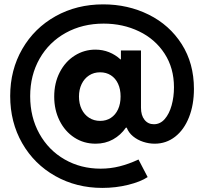

<svg xmlns="http://www.w3.org/2000/svg" viewBox="-20 -748 958 901"><path d="M27.8 -297.4Q27.8 -419.9 84.5 -518.1Q141.1 -616.2 240.7 -671.9Q340.3 -727.5 464.4 -727.5Q580.6 -727.5 678 -679.2Q775.4 -630.9 832.8 -540.8Q890.1 -450.7 890.1 -331.1Q890.1 -256.3 866.9 -197.8Q843.8 -139.2 801.8 -106.4Q759.8 -73.7 706.1 -73.7Q678.7 -73.7 651.9 -82.5Q625 -91.3 604.2 -108.4Q583.5 -125.5 574.7 -148.9H570.8Q546.4 -113.8 510.3 -93.8Q474.1 -73.7 428.7 -73.7Q373 -73.7 328.9 -102.5Q284.7 -131.3 259.5 -181.9Q234.4 -232.4 234.4 -294.4Q234.4 -358.4 260.3 -408.7Q286.1 -459 330.6 -487.1Q375 -515.1 427.7 -515.1Q461.4 -515.1 491.5 -503.2Q521.5 -491.2 545.4 -469.2H547.4V-511.2H641.6V-242.7Q641.6 -206.5 658.2 -185.8Q674.8 -165 702.1 -165Q731.9 -165 753.2 -189.5Q774.4 -213.9 785.4 -253.7Q796.4 -293.5 796.4 -338.4Q796.4 -428.7 752.2 -496.6Q708 -564.5 632.6 -600.8Q557.1 -637.2 466.3 -637.2Q367.2 -637.2 288.6 -593.8Q210 -550.3 165.8 -472.7Q121.6 -395 121.6 -296.4Q121.6 -198.2 164.8 -120.6Q208 -43 283.4 0.2Q358.9 43.5 452.1 43.5Q498 43.5 541.5 32.5Q585 21.5 629.9 0.5L672.9 83Q639.6 105 581.5 119.4Q523.4 133.8 460 133.8Q338.4 133.8 239.5 78.1Q140.6 22.5 84.2 -75.9Q27.8 -174.3 27.8 -297.4ZM545.9 -295.4Q545.9 -329.6 533.9 -355.2Q522 -380.9 500.2 -394.8Q478.5 -408.7 449.7 -408.7Q420.4 -408.7 397.9 -394Q375.5 -379.4 363 -353.5Q350.6 -327.6 350.6 -294.9Q350.6 -261.7 363 -235.8Q375.5 -210 398.2 -195.3Q420.9 -180.7 450.2 -180.7Q478.5 -180.7 500.2 -194.8Q522 -209 533.9 -234.9Q545.9 -260.7 545.9 -295.4Z"/></svg>

Font: Reddit Sans
Style: Bold
Weight: 700
Designer: Stephen Hutchings
Foundry: Reddit
Version: Version 1.013